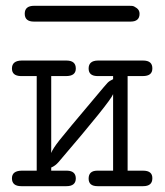

<svg xmlns="http://www.w3.org/2000/svg" viewBox="-20 -639 565 659"><path d="M21 -26.9Q21 -52.7 54.2 -53.2H106V-377.9H50.8Q21 -378.9 21 -403.8Q21 -430.7 54.2 -431.2H208Q240.2 -431.2 240.2 -403.8Q240.2 -377.9 207 -377.9H155.8V-113.8Q160.6 -127.9 184.3 -158Q208 -188 303.2 -300.8Q342.3 -347.7 349.1 -354.7Q356 -361.8 368.2 -367.2V-377.9H313Q284.2 -378.9 284.2 -403.8Q284.2 -430.7 315.9 -431.2H471.2Q503.4 -431.2 502.9 -403.8Q502.9 -377.9 470.2 -377.9H418V-53.2H471.2Q503.4 -53.2 502.9 -26.9Q502.9 0 471.2 0H314.9Q284.2 0 284.2 -25.9Q284.2 -52.7 313 -53.2H368.2V-315.9Q359.4 -291 181.2 -83Q169.9 -69.8 155.8 -64V-53.2H210.9Q239.7 -52.2 240.2 -26.9Q240.2 0 208 0H53.2Q21 0 21 -26.9ZM97.2 -619.1H423.8Q427.7 -619.1 433.8 -618.7Q439.9 -618.2 449.5 -611.1Q459 -604 459 -591.8Q459 -564.9 428.2 -564.9H96.2Q64.9 -564.9 64.9 -592Q64.9 -619.1 97.2 -619.1Z"/></svg>

Font: CMU Typewriter Text
Style: Light
Weight: 200
Version: Version 0.7.0